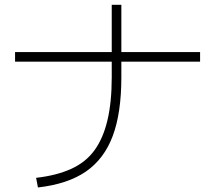

<svg xmlns="http://www.w3.org/2000/svg" viewBox="-20 -826 920 821"><path d="M134.4 -65.6Q222.2 -75.6 284.4 -103.9Q346.7 -132.2 383.9 -183.3Q421.1 -234.4 439.4 -311.7Q457.8 -388.9 457.8 -495.6V-805.6H498.9V-495.6Q498.9 -343.3 462.2 -245Q425.6 -146.7 347.8 -92.8Q270 -38.9 142.2 -24.4ZM44.4 -562.2V-603.3H835.6V-562.2Z"/></svg>

Font: Paperlogy 2 ExtraLight
Style: Regular
Weight: 250
Designer: redesigned by Lee Juim, glyphs from Gmarket Sans & Montserrat
Foundry: PT&
Version: Version 1.001